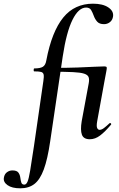

<svg xmlns="http://www.w3.org/2000/svg" viewBox="-145 -746 646 1041"><path d="M-35 275Q-80 275 -104 258Q-128 241 -124 218Q-121 198 -107.5 188Q-94 178 -78 178Q-54 178 -45.5 189.5Q-37 201 -35 216.5Q-33 232 -29.5 243.5Q-26 255 -13 255Q-3 255 4 239.5Q11 224 18.5 179Q26 134 39 47L90 -306Q94 -331 91.5 -342Q89 -353 77.5 -356Q66 -359 41 -359Q37 -359 37.5 -367Q38 -375 41 -375Q73 -375 87.5 -384Q102 -393 106 -418Q121 -497 144 -555Q167 -613 198 -651Q229 -689 269.5 -707.5Q310 -726 359 -726Q412 -726 442 -706Q472 -686 468 -657Q465 -637 451 -626Q437 -615 419 -615Q394 -615 382 -628.5Q370 -642 363.5 -660Q357 -678 349 -691.5Q341 -705 322 -705Q281 -705 248 -638.5Q215 -572 195 -439L127 21Q113 117 92.5 172.5Q72 228 41.5 251.5Q11 275 -35 275ZM342 9Q308 9 299 -16Q290 -41 298 -89L336 -294Q340 -315 335.5 -327.5Q331 -340 311.5 -346.5Q292 -353 251 -355Q210 -357 139 -357L142 -378Q221 -378 275.5 -380Q330 -382 365.5 -384Q401 -386 421 -386Q432 -386 433.5 -381Q435 -376 431.5 -359.5Q428 -343 422 -309L382 -89Q377 -61 382 -51.5Q387 -42 395 -42Q406 -42 419 -52Q432 -62 448 -77Q452 -81 456 -77Q460 -73 456 -69Q425 -32 398 -11.5Q371 9 342 9Z"/></svg>

Font: Cormorant
Style: Bold Italic
Weight: 700
Italic angle: -10°
Designer: Christian Thalmann (Catharsis Fonts)
Foundry: Catharsis Fonts
Version: Version 4.000